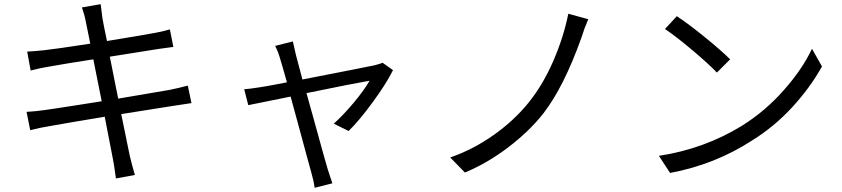

<svg xmlns="http://www.w3.org/2000/svg" viewBox="-20 -811 4040 921"><path d="M880.9 -400.4 898.4 -316.4Q888.7 -315.4 807.6 -302.7Q607.4 -270.5 561.5 -263.7Q578.1 -180.7 602.5 -63.5Q615.2 -10.7 627 28.3L536.1 44.9Q525.4 -33.2 521.5 -48.8Q519.5 -57.6 514.2 -86.4Q508.8 -115.2 499.5 -162.1Q490.2 -209 482.4 -251Q321.3 -224.6 212.9 -205.1Q173.8 -199.2 125 -186.5L107.4 -274.4Q147.5 -276.4 195.3 -283.2Q217.8 -286.1 258.3 -292.5Q298.8 -298.8 362.3 -308.6Q425.8 -318.4 467.8 -325.2L427.7 -526.4Q294.9 -505.9 208 -490.2Q175.8 -485.4 127 -472.7L110.4 -563.5Q149.4 -565.4 193.4 -570.3Q248 -576.2 413.1 -601.6Q393.6 -699.2 391.6 -707Q385.7 -739.3 373 -775.4L462.9 -791Q462.9 -788.1 471.7 -721.7Q478.5 -682.6 493.2 -614.3Q649.4 -639.6 723.6 -653.3Q757.8 -659.2 794.9 -669.9L811.5 -585.9Q757.8 -579.1 740.2 -576.2Q719.7 -573.2 639.2 -560.1Q558.6 -546.9 506.8 -539.1L546.9 -337.9Q670.9 -358.4 793.9 -379.9Q840.8 -389.6 880.9 -400.4Z M1815.4 -509.8 1865.2 -474.6Q1834 -411.1 1769 -322.3Q1704.1 -233.4 1652.3 -182.6L1581.1 -217.8Q1626 -257.8 1676.3 -317.9Q1726.6 -377.9 1752.9 -423.8Q1683.6 -412.1 1450.2 -364.3Q1464.8 -313.5 1489.7 -222.2Q1514.6 -130.9 1530.3 -75.2Q1545.9 -19.5 1551.8 0Q1557.6 18.6 1574.2 68.4L1489.3 89.8Q1485.4 58.6 1473.6 17.6Q1467.8 -2 1452.1 -60.5Q1436.5 -119.1 1413.1 -204.6Q1389.6 -290 1374 -347.7Q1220.7 -317.4 1170.9 -306.6L1151.4 -382.8Q1179.7 -384.8 1234.4 -393.6Q1240.2 -394.5 1257.3 -397.5Q1274.4 -400.4 1302.7 -405.8Q1331.1 -411.1 1356.4 -416Q1333 -500 1323.2 -531.2Q1314.5 -562.5 1299.8 -590.8L1384.8 -612.3Q1385.7 -608.4 1399.4 -547.9L1430.7 -429.7Q1737.3 -489.3 1777.3 -498Q1806.6 -505.9 1815.4 -509.8Z M2706.1 -745.1 2801.8 -718.8Q2782.2 -673.8 2769.5 -631.8Q2684.6 -393.6 2586.9 -267.6Q2518.6 -180.7 2417.5 -104Q2316.4 -27.3 2210 16.6L2139.6 -55.7Q2250 -93.8 2349.1 -164.1Q2448.2 -234.4 2517.6 -321.3Q2585 -405.3 2634.3 -519Q2683.6 -632.8 2706.1 -745.1Z M3169.9 -671.9 3226.6 -733.4Q3280.3 -698.2 3360.4 -633.3Q3440.4 -568.4 3482.4 -526.4L3418.9 -462.9Q3379.9 -503.9 3301.8 -569.8Q3223.6 -635.7 3169.9 -671.9ZM3194.3 18.6 3140.6 -63.5Q3359.4 -96.7 3541 -209Q3651.4 -278.3 3740.2 -378.9Q3829.1 -479.5 3875 -577.1L3922.9 -492.2Q3867.2 -391.6 3780.8 -297.4Q3694.3 -203.1 3586.9 -136.7Q3409.2 -21.5 3194.3 18.6Z"/></svg>

Font: Gen Shin Gothic Regular
Style: Regular
Weight: 400
Designer: [Source Han Sans]
Ryoko NISHIZUKA  (kana & ideographs); Paul D. Hunt (Latin, Greek & Cyrillic); Wenlong ZHANG  (bopomofo
Version: Version 1.002.20150607